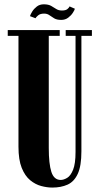

<svg xmlns="http://www.w3.org/2000/svg" viewBox="-20 -836 452 868"><path d="M216.5 12Q193 12 166.5 5Q140 -2 116.5 -21.2Q93 -40.5 78.2 -77Q63.5 -113.5 63.5 -173V-674H15V-700H250V-674H200.5V-167Q200.5 -95.5 212.2 -59Q224 -22.5 254.5 -22.5Q268 -22.5 283.8 -32Q299.5 -41.5 310.5 -68.8Q321.5 -96 321.5 -149.5V-674H277V-700H395.5V-674H348V-152Q348 -85.5 331.5 -50Q315 -14.5 285.2 -1.2Q255.5 12 216.5 12ZM256.5 -746Q237 -746 225.2 -753Q213.5 -760 203.5 -767.2Q193.5 -774.5 179.5 -774.5Q161.5 -774.5 152 -766.2Q142.5 -758 140.5 -753.5L115.5 -763Q118 -771.5 125.8 -784Q133.5 -796.5 146.5 -806.5Q159.5 -816.5 178 -816.5Q198.5 -816.5 211 -809.5Q223.5 -802.5 234 -795.5Q244.5 -788.5 260 -788.5Q277 -788.5 284.8 -795Q292.5 -801.5 294.5 -807L318.5 -796.5Q317 -790 309.2 -778Q301.5 -766 288.2 -756Q275 -746 256.5 -746Z"/></svg>

Font: Imbue 50pt ExtraBold
Style: Regular
Weight: 800
Designer: Tyler Finck
Foundry: Etcetera Type Company
Version: Version 1.102; ttfautohint (v1.8.3)